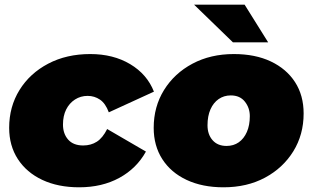

<svg xmlns="http://www.w3.org/2000/svg" viewBox="-20 -787 1331 817"><path d="M317 10Q227 10 160 -21.5Q93 -53 56 -110Q19 -167 19 -243Q19 -333 63 -404Q107 -475 185 -516Q263 -557 364 -557Q462 -557 534 -514Q606 -471 635 -397L443 -309Q429 -347 405.5 -363Q382 -379 353 -379Q323 -379 299 -363.5Q275 -348 261.5 -321Q248 -294 248 -257Q248 -218 270 -193Q292 -168 334 -168Q367 -168 392 -184Q417 -200 436 -238L601 -142Q561 -70 487.5 -30Q414 10 317 10Z M931 10Q841 10 774 -21.5Q707 -53 670.5 -110Q634 -167 634 -243Q634 -333 678 -404Q722 -475 799 -516Q876 -557 975 -557Q1066 -557 1132.5 -525.5Q1199 -494 1235.5 -437.5Q1272 -381 1272 -304Q1272 -214 1228 -143Q1184 -72 1107.5 -31Q1031 10 931 10ZM944 -166Q974 -166 996 -181.5Q1018 -197 1030.5 -225.5Q1043 -254 1043 -293Q1043 -328 1022 -354.5Q1001 -381 962 -381Q933 -381 910.5 -365.5Q888 -350 875.5 -321.5Q863 -293 863 -254Q863 -215 884.5 -190.5Q906 -166 944 -166ZM971 -607 806 -767H1021L1121 -607Z"/></svg>

Font: Montserrat Thin Black
Style: Italic
Weight: 900
Italic angle: -11.3°
Version: Version 9.000